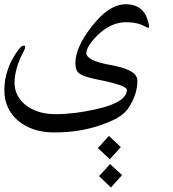

<svg xmlns="http://www.w3.org/2000/svg" viewBox="-20 -420 794 883"><path d="M662.6 -315.4Q665.5 -303.7 665.5 -297.9Q665.5 -292 662.1 -292Q658.7 -292 645.5 -298.8Q611.8 -317.9 560.5 -317.9Q489.3 -317.9 427.2 -256.8Q402.3 -231.4 389.9 -211.2Q377.4 -190.9 377 -176.8Q377 -142.1 478 -123Q514.6 -116.7 540 -109.1Q565.4 -101.6 581.5 -92.3Q597.7 -83 604.7 -72Q611.8 -61 611.8 -47.4Q611.8 12.2 573.2 73.2Q560.5 94.2 534.4 112.8Q508.3 131.3 464.4 147.5Q412.1 168 353.5 178.7Q294.9 189.5 226.1 189Q176.8 189 135.5 175Q94.2 161.1 64 135.7Q33.7 110.4 16.8 74.7Q0 39.1 0 -4.4Q0 -106.4 66.9 -193.8Q79.6 -210.4 89.8 -210.4Q95.7 -210.4 95.7 -203.1Q95.7 -196.3 89.4 -185.1Q46.9 -105.5 46.9 -38.6Q46.9 -7.8 60.5 18.3Q74.2 44.4 98.6 63.7Q123 83 157.7 94Q192.4 105 233.9 105Q322.8 105 420.9 82.5Q563.5 50.8 563.5 -6.8Q563.5 -27.8 423.8 -55.2Q394 -61.5 375.2 -67.6Q356.4 -73.7 345.5 -81.8Q334.5 -89.8 330.6 -101.6Q326.7 -113.3 326.7 -129.9Q326.7 -201.2 400.9 -296.9Q480.5 -400.4 558.1 -400.4Q643.1 -400.4 662.6 -315.4ZM481 205.1 535.6 256.8 484.9 312 430.2 261.2ZM486.3 334.5 541.5 385.3 490.2 442.4 435.5 390.1Z"/></svg>

Font: XB Kayhan
Style: Regular
Weight: 400
Designer: Behnam
Foundry: Irmug
Version: Version 7.300 2009